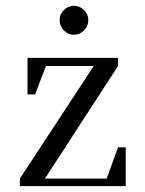

<svg xmlns="http://www.w3.org/2000/svg" viewBox="-20 -637 495 657"><path d="M47.9 0V-25.9L300.8 -411.1H137.2L100.1 -314H74.2V-439H383.8V-411.1L133.8 -25.9H345.2L383.8 -132.8H410.2V0ZM198.5 -533Q184.1 -547.9 184.1 -567.9Q184.1 -587.9 198.5 -602.5Q212.9 -617.2 232.9 -617.2Q252.9 -617.2 267.6 -602.5Q282.2 -587.9 282.2 -567.9Q282.2 -547.9 267.6 -533Q252.9 -518.1 232.9 -518.1Q212.9 -518.1 198.5 -533Z"/></svg>

Font: Dihjauti
Style: Regular
Weight: 400
Designer: T. Christopher White
Version: Version 3.0.0